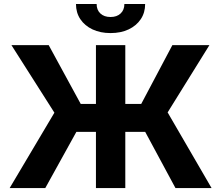

<svg xmlns="http://www.w3.org/2000/svg" viewBox="-20 -957 1125 977"><path d="M617.6 -727.5V0H468.2V-727.5ZM29.1 0 256.8 -383.6 38.1 -727.5H227.7L390.8 -428.1H698.6L857.2 -727.5H1045.7L833 -385L1056.6 0H872.9L718.9 -285.9H368.6L210.4 0ZM542.4 -788.7Q490.4 -788.7 450.7 -807.4Q411 -826.2 388.8 -859.4Q366.6 -892.6 366.6 -936.7H471.7Q471.7 -906.4 490.7 -888.5Q509.8 -870.5 542.6 -870.5Q574.8 -870.5 593.8 -888.5Q612.9 -906.4 612.9 -936.7H718.6Q718.6 -892.6 696.3 -859.4Q674.1 -826.2 634.5 -807.4Q595 -788.7 542.4 -788.7Z"/></svg>

Font: Inter V
Style: 
Weight: 400
Designer: Rasmus Andersson
Foundry: rsms
Version: Version 4.000;git-a3f224843